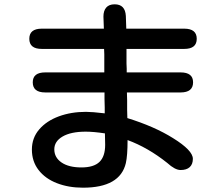

<svg xmlns="http://www.w3.org/2000/svg" viewBox="-20 -803 1040 891"><path d="M132 -421Q132 -467 190 -467H464V-551L463 -576H174Q116 -576 116 -623Q116 -670 174 -670H462L460 -726Q460 -753 473 -768Q486 -783 512 -783Q561 -783 564 -729L566 -670H835Q893 -670 893 -623Q893 -576 835 -576H567V-509L568 -484V-467H818Q876 -467 876 -421Q876 -374 818 -374H569L570 -337V-293L571 -255Q697 -216 783 -162Q875 -105 875 -66Q875 -41 860.5 -27.5Q846 -14 818 -14Q792 -14 756 -47Q667 -118 572 -153Q572 -81 564 -46Q537 68 365 68Q298 68 244 47Q190 26 159 -14Q128 -54 128 -109Q128 -163 162 -202.5Q196 -242 253 -263Q310 -284 379 -284Q407 -284 466 -277V-305L465 -343V-374H190Q132 -374 132 -421ZM358 -26Q415 -26 441.5 -51.5Q468 -77 468 -131L467 -181V-184Q414 -192 378 -192Q309 -192 270.5 -169.5Q232 -147 232 -110Q232 -72 265.5 -49Q299 -26 358 -26Z"/></svg>

Font: 寒蝉全圆体 Bold
Style: Regular
Weight: 700
Designer: Warren2060
      Designed by Motoya company      

      [Varela Round]
      Joe Prince(Latin component); Avraham Cornf
Foundry: ChillType
Version: Version 3.200